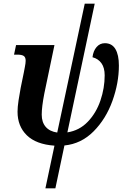

<svg xmlns="http://www.w3.org/2000/svg" viewBox="-20 -780 694 1040"><path d="M275 9Q176 2 125.5 -47Q75 -96 75 -175Q75 -200 80.5 -236.5Q86 -273 92 -304L109 -387Q110 -394 114.5 -416Q119 -438 119 -451Q119 -470 108.5 -477Q98 -484 74 -484H56L67 -536H275L220 -273Q206 -201 206 -159Q206 -118 227.5 -93Q249 -68 290 -62L439 -760H493L345 -63Q410 -73 455.5 -120.5Q501 -168 524 -235.5Q547 -303 547 -372Q547 -413 529.5 -437.5Q512 -462 481 -470Q485 -504 503 -525Q521 -546 548 -546Q586 -546 605 -514.5Q624 -483 624 -425Q624 -331 589 -233.5Q554 -136 487 -68.5Q420 -1 329 8L280 240H226Z"/></svg>

Font: Noto Serif Narrow
Style: Bold Italic
Weight: 700
Width: 4
Italic angle: -12°
Designer: Monotype Design Team
Foundry: Monotype Imaging Inc.
Version: Version 1.001